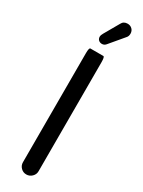

<svg xmlns="http://www.w3.org/2000/svg" viewBox="-239 -934 722 967"><g transform="rotate(30 121.5 -450.5)"><path d="M94.7 -781.2Q94.7 -789.1 101.6 -800.8L151.4 -887.7Q161.1 -907.2 184.6 -907.2Q200.2 -907.2 210.9 -897Q221.7 -886.7 221.7 -870.1Q221.7 -854.5 211.9 -844.7L144.5 -764.6Q135.7 -753.9 122.1 -753.9Q110.4 -753.9 102.5 -761.2Q94.7 -768.6 94.7 -781.2ZM76.2 -39.1V-672.9Q76.2 -705.1 84 -705.1H159.2Q167 -705.1 167 -672.9V-39.1Q167 -20.5 153.3 -7.3Q139.6 5.9 121.1 5.9Q102.5 5.9 89.4 -7.3Q76.2 -20.5 76.2 -39.1Z"/></g></svg>

Font: YuPearl-Regular
Style: Regular
Weight: 400
Designer: Max Yao
Foundry: Max-Everyday
Version: Version 1.011; ttfautohint (v1.8.3)